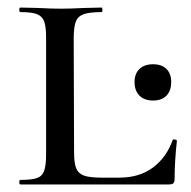

<svg xmlns="http://www.w3.org/2000/svg" viewBox="-20 -488 505 508"><path d="M176 -85Q176 -57 181.5 -43Q187 -29 202 -23.5Q217 -18 248 -18H296Q349 -18 385 -45Q421 -72 437 -118Q437 -119 440 -119Q448 -119 448 -115Q442 -61 442 -15Q442 -7 439 -3.5Q436 0 427 0H34Q31 0 31 -6Q31 -12 34 -12Q64 -12 78 -17Q92 -22 97 -36.5Q102 -51 102 -81V-387Q102 -417 97 -431Q92 -445 78 -450.5Q64 -456 34 -456Q31 -456 31 -462Q31 -468 34 -468L79 -467Q117 -465 141 -465Q165 -465 205 -467L249 -468Q251 -468 251 -462Q251 -456 249 -456Q217 -456 201.5 -450.5Q186 -445 180.5 -430.5Q175 -416 175 -386ZM336 -271Q336 -293 349 -305.5Q362 -318 385 -318Q408 -318 420.5 -305.5Q433 -293 433 -271Q433 -248 420.5 -235Q408 -222 385 -222Q362 -222 349 -235Q336 -248 336 -271Z"/></svg>

Font: Cormorant SC Medium
Style: Regular
Weight: 500
Designer: Christian Thalmann (Catharsis Fonts)
Version: Version 3.000